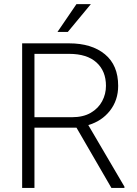

<svg xmlns="http://www.w3.org/2000/svg" viewBox="-20 -924 675 944"><path d="M527.8 0 356 -296.4H149.4V0H88.9V-710.9H319.8Q430.7 -710.9 495.8 -657.2Q561 -603.5 561 -502Q561 -431.2 520.5 -379.6Q480 -328.1 414.1 -309.1L591.8 -6.3V0ZM319.8 -659.2H149.4V-347.7H333.5Q389.2 -347.7 426.3 -369.4Q463.4 -391.1 482.2 -426.3Q501 -461.4 501 -502Q501 -574.7 454.3 -616.9Q407.7 -659.2 319.8 -659.2ZM262.7 -767.1 356 -903.8H426.8L313.5 -767.1Z"/></svg>

Font: Vazirmatn FD ExtraLight
Style: Regular
Weight: 200
Designer: Saber Rastikerdar
Foundry: Saber Rastikerdar
Version: Version 33.003